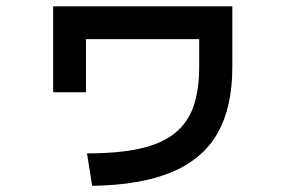

<svg xmlns="http://www.w3.org/2000/svg" viewBox="-20 -607 920 618"><path d="M260 -113.3Q360 -113.3 428.9 -128.3Q497.8 -143.3 540.6 -176.7Q583.3 -210 602.2 -262.8Q621.1 -315.6 621.1 -391.1V-481.1H256.7V-310H151.1V-586.7H727.8V-391.1Q727.8 -261.1 680 -177.8Q632.2 -94.4 532.2 -52.8Q432.2 -11.1 276.7 -8.9Z"/></svg>

Font: Paperlogy 6 SemiBold
Style: Regular
Weight: 600
Designer: redesigned by Lee Juim, glyphs from Gmarket Sans & Montserrat
Foundry: PT&
Version: Version 1.001